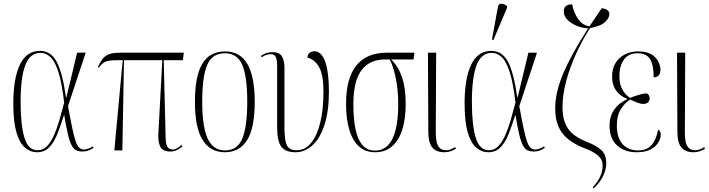

<svg xmlns="http://www.w3.org/2000/svg" viewBox="-20 -825 3891 1053"><path d="M182 10Q146 10 116.5 -15.5Q87 -41 70 -99.5Q53 -158 53 -257Q53 -396 89.5 -471Q126 -546 199 -546Q258 -546 290 -488Q322 -430 342 -291H344L403 -536H450L353 -243Q367 -166 377 -119Q387 -72 396 -47.5Q405 -23 415.5 -14Q426 -5 441 -5Q452 -5 466 -10.5Q480 -16 489 -22L493 -14Q481 -6 466 0Q451 6 433 6Q413 6 398.5 -0.5Q384 -7 373 -27.5Q362 -48 352.5 -88Q343 -128 332 -194H331Q314 -141 296 -94Q278 -47 251.5 -18.5Q225 10 182 10ZM186 -1Q216 -1 237.5 -23Q259 -45 275.5 -82Q292 -119 305.5 -165.5Q319 -212 332 -262Q320 -365 302 -424.5Q284 -484 259 -509.5Q234 -535 201 -535Q145 -535 119 -468Q93 -401 93 -266Q93 -139 114 -70Q135 -1 186 -1Z M607 0 653 -495H627Q594 -495 575.5 -491.5Q557 -488 545.5 -479Q534 -470 522 -454L517 -457Q528 -482 540.5 -499.5Q553 -517 575.5 -526.5Q598 -536 638 -536H988L983 -495H878L888 -84Q888 -36 898 -20.5Q908 -5 928 -5Q939 -5 952 -12.5Q965 -20 975 -30L981 -23Q949 6 915 6Q870 6 857.5 -23.5Q845 -53 849 -98L870 -495H660L651 0Z M1213 10Q1134 10 1091.5 -57Q1049 -124 1049 -267Q1049 -406 1089 -474.5Q1129 -543 1215 -543Q1297 -543 1337 -473.5Q1377 -404 1377 -267Q1377 -122 1335 -56Q1293 10 1213 10ZM1214 0Q1282 0 1309 -65.5Q1336 -131 1336 -267Q1336 -406 1308.5 -469.5Q1281 -533 1213 -533Q1144 -533 1116.5 -469.5Q1089 -406 1089 -267Q1089 -130 1119 -65Q1149 0 1214 0Z M1601 10Q1546 10 1523 -20Q1500 -50 1500 -127V-464Q1500 -496 1492.5 -512Q1485 -528 1465 -528Q1451 -528 1439.5 -523.5Q1428 -519 1415 -511L1411 -519Q1426 -529 1441.5 -534Q1457 -539 1474 -539Q1513 -539 1526.5 -515.5Q1540 -492 1540 -455V-132Q1540 -79 1546 -51Q1552 -23 1566.5 -12Q1581 -1 1607 -1Q1653 -1 1686 -41Q1719 -81 1736.5 -153Q1754 -225 1754 -322Q1754 -415 1730 -457Q1706 -499 1666 -509Q1667 -528 1679 -536Q1691 -544 1703 -544Q1744 -544 1764 -485Q1784 -426 1784 -324Q1784 -216 1760 -141.5Q1736 -67 1694 -28.5Q1652 10 1601 10Z M2036 10Q1959 10 1918.5 -59.5Q1878 -129 1878 -257Q1878 -396 1934.5 -466Q1991 -536 2101 -536H2253L2248 -499H2125Q2164 -462 2184.5 -402.5Q2205 -343 2205 -255Q2205 -176 2187 -116.5Q2169 -57 2131.5 -23.5Q2094 10 2036 10ZM2036 1Q2100 1 2132 -63.5Q2164 -128 2164 -253Q2164 -335 2149.5 -401.5Q2135 -468 2117 -499H2092Q2006 -499 1962 -439Q1918 -379 1918 -256Q1918 -126 1947 -62.5Q1976 1 2036 1Z M2417 10Q2373 10 2351 -16Q2329 -42 2329 -105L2327 -536H2372L2370 -101Q2370 -75 2373.5 -52.5Q2377 -30 2389.5 -15.5Q2402 -1 2428 -1Q2448 -1 2476 -18L2481 -10Q2468 -1 2451.5 4.5Q2435 10 2417 10Z M2657 10Q2621 10 2591.5 -15.5Q2562 -41 2545 -99.5Q2528 -158 2528 -257Q2528 -396 2564.5 -471Q2601 -546 2674 -546Q2733 -546 2765 -488Q2797 -430 2817 -291H2819L2878 -536H2925L2828 -243Q2842 -166 2852 -119Q2862 -72 2871 -47.5Q2880 -23 2890.5 -14Q2901 -5 2916 -5Q2927 -5 2941 -10.5Q2955 -16 2964 -22L2968 -14Q2956 -6 2941 0Q2926 6 2908 6Q2888 6 2873.5 -0.5Q2859 -7 2848 -27.5Q2837 -48 2827.5 -88Q2818 -128 2807 -194H2806Q2789 -141 2771 -94Q2753 -47 2726.5 -18.5Q2700 10 2657 10ZM2661 -1Q2691 -1 2712.5 -23Q2734 -45 2750.5 -82Q2767 -119 2780.5 -165.5Q2794 -212 2807 -262Q2795 -365 2777 -424.5Q2759 -484 2734 -509.5Q2709 -535 2676 -535Q2620 -535 2594 -468Q2568 -401 2568 -266Q2568 -139 2589 -70Q2610 -1 2661 -1ZM2686 -605 2678 -608 2710 -783Q2713 -805 2729 -804.5Q2745 -804 2761 -792V-783Z M3236 208 3230 203Q3260 170 3272.5 141.5Q3285 113 3285 82Q3285 50 3259.5 28Q3234 6 3188 -11Q3101 -45 3063 -96Q3025 -147 3025 -230Q3025 -321 3071 -427Q3117 -533 3206 -670Q3178 -670 3147 -682Q3116 -694 3094 -714.5Q3072 -735 3072 -763Q3072 -784 3085.5 -793Q3099 -802 3118 -801Q3125 -759 3149.5 -722.5Q3174 -686 3213 -681Q3229 -704 3245.5 -729Q3262 -754 3280 -780Q3322 -775 3322 -747Q3322 -727 3298 -704Q3274 -681 3216 -671Q3172 -602 3138 -527Q3104 -452 3084.5 -377.5Q3065 -303 3065 -238Q3065 -164 3095 -120Q3125 -76 3197 -48Q3250 -27 3277.5 -2.5Q3305 22 3305 72Q3305 103 3288 139.5Q3271 176 3236 208Z M3472 10Q3405 10 3364 -27.5Q3323 -65 3323 -135Q3323 -188 3349 -224.5Q3375 -261 3419 -280V-283Q3381 -298 3359 -328.5Q3337 -359 3337 -405Q3337 -450 3356.5 -480.5Q3376 -511 3408 -527Q3440 -543 3479 -543Q3542 -543 3572 -512Q3602 -481 3602 -441Q3602 -423 3593 -412Q3584 -401 3565 -401Q3565 -467 3545.5 -500Q3526 -533 3477 -533Q3426 -533 3401.5 -497.5Q3377 -462 3377 -409Q3377 -370 3388 -345.5Q3399 -321 3412.5 -307.5Q3426 -294 3435 -288Q3495 -312 3528 -313Q3533 -310 3538 -303.5Q3543 -297 3543 -286Q3543 -274 3534.5 -264.5Q3526 -255 3509 -255Q3495 -255 3479.5 -260.5Q3464 -266 3436 -279Q3410 -264 3386.5 -229Q3363 -194 3363 -137Q3363 -69 3394.5 -34.5Q3426 0 3479 0Q3529 0 3554.5 -30.5Q3580 -61 3589 -114Q3604 -108 3604 -85Q3604 -69 3592 -46.5Q3580 -24 3551 -7Q3522 10 3472 10Z M3783 10Q3739 10 3717 -16Q3695 -42 3695 -105L3693 -536H3738L3736 -101Q3736 -75 3739.5 -52.5Q3743 -30 3755.5 -15.5Q3768 -1 3794 -1Q3814 -1 3842 -18L3847 -10Q3834 -1 3817.5 4.5Q3801 10 3783 10Z"/></svg>

Font: Noto Serif Display ExtraCondensed ExtraLight
Style: Regular
Weight: 200
Width: 2
Designer: Monotype Design Team
Foundry: Monotype Imaging Inc.
Version: Version 2.009